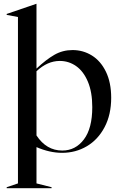

<svg xmlns="http://www.w3.org/2000/svg" viewBox="-20 -785 628 1005"><path d="M15 195 74 175V-696L15 -707V-712L170 -765H171V-426Q221 -473 264.5 -498Q308 -523 360 -523Q415 -523 461 -494.5Q507 -466 534.5 -409.5Q562 -353 562 -273Q562 -185 527.5 -119.5Q493 -54 434.5 -19.5Q376 15 305 15Q240 15 171 -15V175L250 195V200H15ZM306 3Q375 3 419 -55Q463 -113 463 -224Q463 -303 440 -357.5Q417 -412 378.5 -439Q340 -466 293 -466Q228 -466 171 -412V-76Q223 3 306 3Z"/></svg>

Font: Nyght Serif
Style: Regular
Weight: 400
Designer: Maksym Kobuzan
Version: Version 0.410;July 4, 2025;FontCreator 15.0.0.2958 64-bit